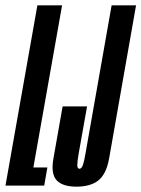

<svg xmlns="http://www.w3.org/2000/svg" viewBox="-60 -695 529 719"><path d="M-39.5 0 80 -675H172.5L65 -68H117.5L105.5 0ZM226.5 4Q174 4 152 -20Q130 -44 140 -101L174.5 -296.5H266L235 -122Q229.5 -91 229.5 -77Q229.5 -66.5 234 -64Q235.5 -63 237.5 -63Q245.5 -63 250.5 -77.2Q255.5 -91.5 260.5 -122L358 -675H449.5L348.5 -101Q338 -43 308.5 -19.5Q279 4 226.5 4Z"/></svg>

Font: Anybody UltraCondensed Medium
Style: Italic
Weight: 500
Width: 1
Italic angle: -10°
Designer: Tyler Finck
Foundry: Etcetera Type Company
Version: Version 1.010; ttfautohint (v1.8.3) -l 8 -r 50 -G 200 -x 14 